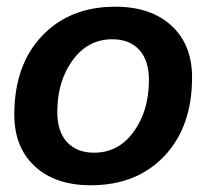

<svg xmlns="http://www.w3.org/2000/svg" viewBox="-20 -546 619 576"><path d="M262.2 -87.9Q335.4 -87.9 381.1 -150.9Q426.8 -213.9 426.8 -306.2Q426.8 -364.7 397.7 -396.5Q368.7 -428.2 316.9 -428.2Q243.7 -428.2 197.8 -365.2Q151.9 -302.2 151.9 -210Q151.9 -151.4 181.2 -119.6Q210.4 -87.9 262.2 -87.9ZM252 9.8Q146 9.8 84.5 -47.1Q22.9 -104 22.9 -202.1Q22.9 -350.6 106 -438.2Q189 -525.9 326.2 -525.9Q432.6 -525.9 494.4 -469Q556.2 -412.1 556.2 -314Q556.2 -165.5 473.1 -77.9Q390.1 9.8 252 9.8Z"/></svg>

Font: Creato Display
Style: Bold Italic
Weight: 700
Italic angle: -10°
Version: Version 1.000